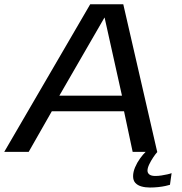

<svg xmlns="http://www.w3.org/2000/svg" viewBox="-36 -696 834 880"><path d="M-16.5 0H95.5L201.5 -186H532.5L572 0H684.5L529 -676.5H377.5ZM236 -257.5 442.5 -615H443.5L523 -257.5ZM651 163.5Q670.5 163.5 689.2 161.5Q708 159.5 722.8 156.2Q737.5 153 743 151L750.5 97.5Q744.5 100 731.8 103Q719 106 704.2 108.2Q689.5 110.5 676 110.5Q657.5 110.5 648.8 103.8Q640 97 640 86Q640 74 648 57.2Q656 40.5 667 24.2Q678 8 685.5 0H631.5Q619.5 11.5 605.8 30.5Q592 49.5 583 71Q574 92.5 574 111.5Q574 131 584.2 142.2Q594.5 153.5 612.2 158.5Q630 163.5 651 163.5Z"/></svg>

Font: Anybody SemiExpanded
Style: Italic
Weight: 400
Width: 6
Italic angle: -10°
Version: Version 1.113;gftools[0.9.25]